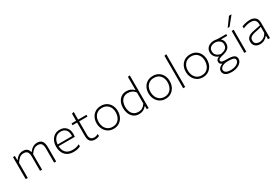

<svg xmlns="http://www.w3.org/2000/svg" viewBox="109 -2164 5478 3752"><g transform="rotate(-30 2848.0 -287.5)"><path d="M99 0V-494.5L142 -498.5L143 -404.5H150Q164.5 -425.5 188.8 -449Q213 -472.5 246.5 -488.8Q280 -505 324 -505Q382.5 -505 415.2 -478.5Q448 -452 459.5 -401.5H464.5Q481 -424 506 -448Q531 -472 565 -488.5Q599 -505 642.5 -505Q722.5 -505 754.8 -457.8Q787 -410.5 787 -327.5V0H741V-321Q741 -389 717.5 -424Q694 -459 632 -459Q577.5 -459 537.5 -426.5Q497.5 -394 468 -347.5Q468.5 -337.5 468.5 -327.5V0H422.5V-321Q422.5 -389 399 -424Q375.5 -459 313.5 -459Q257 -459 216.2 -423.5Q175.5 -388 145.5 -340.5V0Z M1181.5 9.5Q1096.5 9.5 1040.8 -24.2Q985 -58 957.8 -116.8Q930.5 -175.5 930.5 -251Q930.5 -325 958 -382.2Q985.5 -439.5 1035.8 -472.2Q1086 -505 1153.5 -505Q1243 -505 1295.5 -450.2Q1348 -395.5 1348 -296.5Q1348 -261 1344 -235.5H978Q981 -143 1031.5 -89Q1082 -35 1184 -35Q1222 -35 1261 -43.8Q1300 -52.5 1335 -72.5L1338 -26Q1277.5 9.5 1181.5 9.5ZM1154.5 -462.5Q1074.5 -462.5 1028.8 -409.5Q983 -356.5 978 -273.5L1303.5 -274.5Q1304 -283.5 1304 -295.5Q1304 -380.5 1262.8 -421.5Q1221.5 -462.5 1154.5 -462.5Z M1664.5 9.5Q1522 9.5 1522 -146.5V-454.5H1418.5V-494.5H1522V-655L1568 -668V-494.5H1756V-454.5H1568V-151Q1568 -34.5 1672 -34.5Q1692 -34.5 1715.2 -41.2Q1738.5 -48 1756 -62L1762 -16Q1748.5 -5.5 1722 2Q1695.5 9.5 1664.5 9.5Z M2085 9.5Q2008.5 9.5 1954.5 -26.8Q1900.5 -63 1872 -122.5Q1843.5 -182 1843.5 -251Q1843.5 -325 1873.8 -382.5Q1904 -440 1958.2 -472.5Q2012.5 -505 2084.5 -505Q2159 -505 2212.5 -471.8Q2266 -438.5 2295 -380.8Q2324 -323 2324 -251Q2324 -178 2294.2 -119Q2264.5 -60 2211 -25.2Q2157.5 9.5 2085 9.5ZM2085 -34.5Q2149.5 -34.5 2192 -65.5Q2234.5 -96.5 2255.5 -146Q2276.5 -195.5 2276.5 -251Q2276.5 -345 2225 -403Q2173.5 -461 2085 -461Q2021.5 -461 1978.2 -432.8Q1935 -404.5 1912.8 -357Q1890.5 -309.5 1890.5 -251Q1890.5 -195.5 1912 -146Q1933.5 -96.5 1976.8 -65.5Q2020 -34.5 2085 -34.5Z M2658.5 9.5Q2586.5 9.5 2538 -26.2Q2489.5 -62 2465 -120.8Q2440.5 -179.5 2440.5 -249Q2440.5 -323 2466.8 -380.8Q2493 -438.5 2542.2 -471.8Q2591.5 -505 2660.5 -505Q2715.5 -505 2757.2 -484Q2799 -463 2821 -437H2828V-731.5L2874 -740V0H2832L2830.5 -69.5H2824Q2793 -31 2752 -10.8Q2711 9.5 2658.5 9.5ZM2666.5 -35.5Q2721 -35.5 2760.5 -60.2Q2800 -85 2828 -130V-378Q2800 -419 2757.5 -439.5Q2715 -460 2668 -460Q2607 -460 2567 -431.5Q2527 -403 2507.5 -355Q2488 -307 2488 -249Q2488 -193.5 2506.5 -144.5Q2525 -95.5 2564.2 -65.5Q2603.5 -35.5 2666.5 -35.5Z M3256 9.5Q3179.5 9.5 3125.5 -26.8Q3071.5 -63 3043 -122.5Q3014.5 -182 3014.5 -251Q3014.5 -325 3044.8 -382.5Q3075 -440 3129.2 -472.5Q3183.5 -505 3255.5 -505Q3330 -505 3383.5 -471.8Q3437 -438.5 3466 -380.8Q3495 -323 3495 -251Q3495 -178 3465.2 -119Q3435.5 -60 3382 -25.2Q3328.5 9.5 3256 9.5ZM3256 -34.5Q3320.5 -34.5 3363 -65.5Q3405.5 -96.5 3426.5 -146Q3447.5 -195.5 3447.5 -251Q3447.5 -345 3396 -403Q3344.5 -461 3256 -461Q3192.5 -461 3149.2 -432.8Q3106 -404.5 3083.8 -357Q3061.5 -309.5 3061.5 -251Q3061.5 -195.5 3083 -146Q3104.5 -96.5 3147.8 -65.5Q3191 -34.5 3256 -34.5Z M3652 0V-731.5L3698.5 -740V0Z M4097.5 9.5Q4021 9.5 3967 -26.8Q3913 -63 3884.5 -122.5Q3856 -182 3856 -251Q3856 -325 3886.2 -382.5Q3916.5 -440 3970.8 -472.5Q4025 -505 4097 -505Q4171.5 -505 4225 -471.8Q4278.5 -438.5 4307.5 -380.8Q4336.5 -323 4336.5 -251Q4336.5 -178 4306.8 -119Q4277 -60 4223.5 -25.2Q4170 9.5 4097.5 9.5ZM4097.5 -34.5Q4162 -34.5 4204.5 -65.5Q4247 -96.5 4268 -146Q4289 -195.5 4289 -251Q4289 -345 4237.5 -403Q4186 -461 4097.5 -461Q4034 -461 3990.8 -432.8Q3947.5 -404.5 3925.2 -357Q3903 -309.5 3903 -251Q3903 -195.5 3924.5 -146Q3946 -96.5 3989.2 -65.5Q4032.5 -34.5 4097.5 -34.5Z M4640.5 202.5Q4567.5 202.5 4527 184.5Q4486.5 166.5 4470 139.2Q4453.5 112 4453.5 84Q4453.5 50 4470.5 26.8Q4487.5 3.5 4510.5 -10.2Q4533.5 -24 4551.5 -29V-34.5Q4538 -38.5 4518.2 -54.8Q4498.5 -71 4498.5 -105Q4498.5 -133.5 4515.8 -152.2Q4533 -171 4564 -182V-187.5Q4554 -191 4535.5 -201.2Q4517 -211.5 4497.5 -230.5Q4478 -249.5 4464.5 -277.8Q4451 -306 4451 -345Q4451 -394.5 4475 -430.2Q4499 -466 4540.8 -485.5Q4582.5 -505 4634.5 -505Q4656 -505 4672 -502.5Q4688 -500 4705 -497.5Q4722 -495 4746.5 -495H4910V-456H4766.5Q4794.5 -433.5 4807 -404Q4819.5 -374.5 4819.5 -341.5Q4819.5 -269.5 4776.8 -231Q4734 -192.5 4658.5 -175Q4599 -161 4570.5 -148.2Q4542 -135.5 4542 -109.5Q4542 -82.5 4568.5 -72.5Q4595 -62.5 4658 -62.5H4680.5Q4788.5 -62.5 4833.2 -38Q4878 -13.5 4878 42Q4878 81 4856.8 111Q4835.5 141 4800.5 161.2Q4765.5 181.5 4723.5 192Q4681.5 202.5 4640.5 202.5ZM4627 -209Q4649.5 -213.5 4675.2 -221Q4701 -228.5 4723.5 -242.5Q4746 -256.5 4760.2 -279.8Q4774.5 -303 4774.5 -340Q4774.5 -383.5 4751.8 -410.2Q4729 -437 4697 -449.2Q4665 -461.5 4636.5 -461.5Q4579.5 -461.5 4537.8 -433Q4496 -404.5 4496 -343.5Q4496 -301.5 4515.2 -273.2Q4534.5 -245 4564.5 -229.2Q4594.5 -213.5 4627 -209ZM4641.5 159.5Q4704 159.5 4746.5 141.5Q4789 123.5 4810.8 97.5Q4832.5 71.5 4832.5 47.5Q4832.5 23.5 4819.8 8.8Q4807 -6 4773.2 -13Q4739.5 -20 4675.5 -20H4655Q4615.5 -20 4579.8 -8Q4544 4 4521.2 25.8Q4498.5 47.5 4498.5 78Q4498.5 99.5 4511.5 118Q4524.5 136.5 4555.5 148Q4586.5 159.5 4641.5 159.5Z M5032 0V-494.5L5078 -496.5V0ZM4993.5 -583Q5029 -632 5064.8 -680.8Q5100.5 -729.5 5135.5 -777.5L5193.5 -778.5Q5154 -729 5115 -680.8Q5076 -632.5 5037 -584.5Z M5390 9.5Q5319.5 9.5 5279.5 -28.2Q5239.5 -66 5239.5 -129Q5239.5 -181.5 5264.5 -212Q5289.5 -242.5 5326.2 -257.8Q5363 -273 5398.5 -280L5566 -313.5Q5568.5 -376.5 5551.5 -408.2Q5534.5 -440 5504.8 -450.5Q5475 -461 5439.5 -461Q5405 -461 5362.5 -452Q5320 -443 5264 -420L5260.5 -466Q5297 -481.5 5347.2 -493.2Q5397.5 -505 5445 -505Q5521 -505 5566 -465.8Q5611 -426.5 5611 -338.5V0H5567.5L5566.5 -77H5559.5Q5535 -43 5489.8 -16.8Q5444.5 9.5 5390 9.5ZM5397.5 -34Q5443.5 -34 5490 -60.2Q5536.5 -86.5 5565 -146L5565.5 -281.5Q5556.5 -277 5541.5 -271.8Q5526.5 -266.5 5496.5 -259.5Q5466.5 -252.5 5413 -242.5Q5361 -233 5324 -208.2Q5287 -183.5 5287 -131Q5287 -78 5318.2 -56Q5349.5 -34 5397.5 -34Z"/></g></svg>

Font: Commissioner ExtraLight
Style: Regular
Weight: 200
Designer: Kostas Bartsokas
Foundry: Kostas Bartsokas
Version: Version 1.000; ttfautohint (v1.8.3)